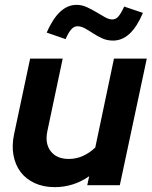

<svg xmlns="http://www.w3.org/2000/svg" viewBox="-20 -762 624 790"><path d="M238 -521 175 -223Q164 -172 188.5 -140Q213 -108 263 -108Q294 -108 321.5 -120.5Q349 -133 372 -155L449 -521H584L473 0H339L347 -37Q316 -15 280 -3.5Q244 8 205 8Q159 8 123 -8.5Q87 -25 65 -54Q43 -83 35.5 -123Q28 -163 38 -210L104 -521ZM250 -601 172 -628Q197 -685 227.5 -713.5Q258 -742 295 -742Q317 -742 337.5 -732.5Q358 -723 376.5 -712Q395 -701 411.5 -691.5Q428 -682 442 -682Q456 -682 466.5 -693.5Q477 -705 491 -735L568 -709Q544 -652 513.5 -623.5Q483 -595 445 -595Q421 -595 401 -604Q381 -613 363.5 -624.5Q346 -636 330 -645Q314 -654 298 -654Q285 -654 273.5 -641.5Q262 -629 250 -601Z"/></svg>

Font: Red Hat Display
Style: Bold Italic
Weight: 700
Italic angle: -12°
Designer: Pentagram / MCKL
Foundry: Pentagram / MCKL
Version: Version 1.003; Red Hat Display Bold Italic